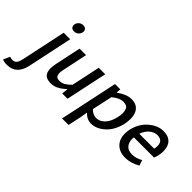

<svg xmlns="http://www.w3.org/2000/svg" viewBox="-244 -1478 2403 2403"><g transform="rotate(45 958.0 -276.5)"><path d="M-106 237Q-162 237 -188 222L-149 136L-145 137Q-125 145 -100 145Q-62 145 -43 118.5Q-24 92 -14 43L112 -550H227L102 41Q62 237 -106 237ZM190 -653Q159 -653 143 -672Q132 -685 132 -705Q132 -713 134 -722Q141 -753 164.5 -771.5Q188 -790 219 -790Q251 -790 267 -772Q279 -758 279 -738Q279 -730 277 -722Q269 -690 245.5 -671.5Q222 -653 190 -653Z M443 13Q354 13 325 -43Q310 -74 310 -119Q310 -157 320 -204L393 -550H508L438 -218Q430 -183 430 -158Q430 -133 441.5 -109.5Q453 -86 502 -86Q540 -86 574 -105.5Q608 -125 651 -168L732 -550H847L730 0H636L645 -83H642Q596 -39 547.5 -13Q499 13 443 13Z M971 223H856L1020 -550H1114L1110 -490H1113Q1216 -564 1299 -564Q1403 -564 1443 -488Q1467 -442 1467 -377Q1467 -334 1457 -284Q1423 -141 1336.5 -64Q1250 13 1157 13Q1083 13 1025 -49L1009 45ZM1155 -82Q1215 -82 1265 -133.5Q1315 -185 1337 -282Q1347 -326 1347 -360Q1347 -394 1332 -431Q1317 -468 1248 -468Q1183 -468 1104 -401L1046 -132Q1096 -82 1155 -82Z M1760 13Q1648 13 1587 -62Q1545 -115 1545 -197Q1545 -233 1553 -275Q1585 -410 1677 -487Q1769 -564 1865 -564Q1975 -564 2017 -493Q2044 -448 2044 -384Q2044 -310 2016 -245H1659Q1657 -229 1657 -215Q1657 -157 1689.5 -117Q1722 -77 1794 -77Q1867 -77 1933 -118L1958 -45Q1860 13 1760 13ZM1939 -325Q1945 -354 1945 -377Q1945 -474 1848 -474Q1796 -474 1748 -435.5Q1700 -397 1675 -325Z"/></g></svg>

Font: l_WÎeÑOS 500W
Style: Regular
Weight: 500
Designer: R?O
Version: Version 2.00 June 21, 2023